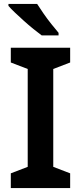

<svg xmlns="http://www.w3.org/2000/svg" viewBox="-20 -957 412 977"><path d="M337 0H35V-75L121 -108V-606L35 -639V-714H337V-639L251 -606V-108L337 -75ZM169 -937Q183 -915 202 -887.5Q221 -860 241.5 -834.5Q262 -809 278 -790V-777H192Q174 -790 150 -809.5Q126 -829 101.5 -851Q77 -873 56 -893Q35 -913 23 -927V-937Z"/></svg>

Font: Noto Sans Javanese SemiBold
Style: Regular
Weight: 600
Version: Version 2.004